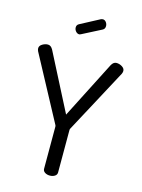

<svg xmlns="http://www.w3.org/2000/svg" viewBox="-139 -1034 823 1113"><g transform="rotate(15 272.5 -477.5)"><path d="M231 -30V-283Q231 -288 228 -293L21 -679Q17 -688 17 -696Q17 -711 33.5 -721Q50 -731 67 -731Q85 -731 97 -709L273 -366L448 -709Q460 -731 478 -731Q496 -731 512 -721Q528 -711 528 -696Q528 -688 524 -679L317 -293Q315 -290 315 -283V-30Q315 -16 302.5 -8Q290 0 273 0Q256 0 243.5 -8Q231 -16 231 -30ZM350 -897 237 -839Q229 -835 226 -835Q214 -835 205 -845.5Q196 -856 196 -869Q196 -884 209 -891L326 -953Q332 -955 336 -955Q348 -955 356 -944.5Q364 -934 364 -921Q364 -904 350 -897Z"/></g></svg>

Font: Dosis
Style: Medium
Weight: 500
Designer: Edgar Tolentino, Pablo Impallari, Igino Marini
Foundry: Edgar Tolentino, Pablo Impallari, Igino Marini
Version: Version 1.007